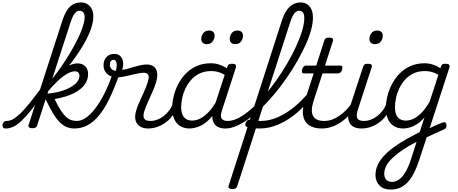

<svg xmlns="http://www.w3.org/2000/svg" viewBox="-184 -1039 3762 1578"><path d="M-137 17Q-153 17 -159 7.5Q-165 -2 -163.5 -14Q-162 -26 -153 -35.5Q-144 -45 -128 -45Q-104 -45 -78 -59Q-52 -73 -19 -104.5Q14 -136 57.5 -189.5Q101 -243 159 -321Q169 -335 178.5 -330Q188 -325 190.5 -310.5Q193 -296 182 -280Q121 -195 75.5 -138Q30 -81 -6 -47Q-42 -13 -73 2Q-104 17 -137 17ZM82 15Q68 15 57 9Q46 3 51 -12L328 -868Q346 -923 368 -956Q390 -989 418.5 -1004Q447 -1019 482 -1019Q512 -1019 535 -1004.5Q558 -990 570.5 -964Q583 -938 583 -903Q583 -871 573.5 -834.5Q564 -798 545.5 -756Q527 -714 501 -670Q475 -626 442.5 -579Q410 -532 371 -485Q332 -438 288 -391Q244 -344 196 -299L185 -318Q221 -361 257 -406.5Q293 -452 325.5 -500Q358 -548 386.5 -595Q415 -642 438 -686Q461 -730 477.5 -769.5Q494 -809 503 -842Q512 -875 512 -899Q512 -916 506.5 -927.5Q501 -939 492 -945Q483 -951 470 -951Q456 -951 443.5 -942Q431 -933 419.5 -913Q408 -893 397 -859L121 -7Q117 4 108.5 9.5Q100 15 82 15ZM428 17Q397 17 369 7Q341 -3 313 -28.5Q285 -54 255.5 -101.5Q226 -149 190 -225H179L194 -269Q249 -272 298.5 -284.5Q348 -297 386.5 -317Q425 -337 447 -362Q469 -387 469 -415Q469 -432 459.5 -442.5Q450 -453 432 -453Q405 -453 370 -434Q335 -415 292.5 -375.5Q250 -336 199 -275L210 -337Q248 -388 288 -429Q328 -470 370.5 -494Q413 -518 454 -518Q492 -518 516 -494.5Q540 -471 540 -432Q540 -395 525 -365.5Q510 -336 483 -312.5Q456 -289 421.5 -272Q387 -255 346.5 -243.5Q306 -232 265 -225Q292 -167 315.5 -131.5Q339 -96 360.5 -77Q382 -58 403.5 -51.5Q425 -45 447 -45Q458 -45 462.5 -35.5Q467 -26 464 -14Q461 -2 452 7.5Q443 17 428 17Z M428 17Q412 17 407.5 7.5Q403 -2 407 -14Q411 -26 421.5 -35.5Q432 -45 448 -45Q483 -45 521 -70.5Q559 -96 598 -146.5Q637 -197 675 -272Q713 -347 746 -446Q749 -454 758 -455.5Q767 -457 777 -454Q787 -451 793 -444Q799 -437 796 -426Q756 -312 715.5 -228.5Q675 -145 630 -90.5Q585 -36 535 -9.5Q485 17 428 17Z M1032 17Q1002 17 979 6.5Q956 -4 942.5 -23Q929 -42 927 -70.5Q925 -99 937 -135Q943 -158 956 -187.5Q969 -217 984 -249.5Q999 -282 1012.5 -314.5Q1026 -347 1034 -377Q1044 -415 1032 -428Q1020 -441 999 -441Q978 -441 950 -435.5Q922 -430 891.5 -422.5Q861 -415 832 -409Q803 -403 779 -403Q746 -403 720.5 -415.5Q695 -428 681 -450.5Q667 -473 667 -502Q667 -545 691.5 -570.5Q716 -596 754 -596Q788 -596 806 -577Q824 -558 827.5 -528Q831 -498 820 -466Q835 -466 859 -472.5Q883 -479 911 -487.5Q939 -496 968.5 -502.5Q998 -509 1023 -509Q1053 -509 1075 -495.5Q1097 -482 1105.5 -451Q1114 -420 1100 -367Q1092 -339 1079 -307.5Q1066 -276 1051 -243.5Q1036 -211 1023 -180.5Q1010 -150 1002 -125Q989 -82 1001.5 -63.5Q1014 -45 1052 -45Q1064 -45 1069.5 -35.5Q1075 -26 1072.5 -14Q1070 -2 1060 7.5Q1050 17 1032 17ZM768 -457Q775 -481 775.5 -501.5Q776 -522 769.5 -534.5Q763 -547 749 -547Q735 -547 727 -536.5Q719 -526 719 -506Q719 -487 732 -472.5Q745 -458 768 -457Z M1032 17Q1019 17 1014 7.5Q1009 -2 1011.5 -14Q1014 -26 1024 -35.5Q1034 -45 1052 -45Q1081 -45 1109 -55.5Q1137 -66 1162 -85.5Q1187 -105 1206.5 -131Q1226 -157 1237 -189Q1242 -202 1252.5 -202Q1263 -202 1271 -194Q1279 -186 1276 -173Q1264 -133 1240.5 -98Q1217 -63 1184.5 -37.5Q1152 -12 1113 2.5Q1074 17 1032 17Z M1374 17Q1329 17 1297 -3Q1265 -23 1248 -61Q1231 -99 1231 -151Q1231 -195 1242.5 -245Q1254 -295 1278.5 -343.5Q1303 -392 1341 -432Q1379 -472 1431 -495.5Q1483 -519 1550 -519Q1592 -519 1631.5 -503Q1671 -487 1703 -462L1691 -405Q1651 -434 1618 -444.5Q1585 -455 1553 -455Q1499 -455 1458 -435.5Q1417 -416 1387.5 -383Q1358 -350 1339.5 -310.5Q1321 -271 1313 -231Q1305 -191 1305 -158Q1305 -123 1315 -98.5Q1325 -74 1345 -61Q1365 -48 1396 -48Q1430 -48 1465 -66.5Q1500 -85 1534 -122Q1568 -159 1598 -214L1612 -171Q1574 -92 1530 -51.5Q1486 -11 1445 3Q1404 17 1374 17ZM1666 17Q1634 17 1610.5 6Q1587 -5 1574.5 -26.5Q1562 -48 1561 -77.5Q1560 -107 1571 -144L1684 -489Q1689 -505 1697 -510Q1705 -515 1721 -515Q1746 -515 1752.5 -506.5Q1759 -498 1754 -482L1641 -134Q1624 -85 1637.5 -65Q1651 -45 1687 -45Q1698 -45 1703 -35.5Q1708 -26 1706 -14Q1704 -2 1694 7.5Q1684 17 1666 17Z M1668 17Q1652 17 1647.5 7.5Q1643 -2 1647 -14Q1651 -26 1661.5 -35.5Q1672 -45 1688 -45Q1730 -45 1778.5 -70.5Q1827 -96 1879.5 -142Q1932 -188 1984.5 -248Q2037 -308 2085.5 -376.5Q2134 -445 2176 -517Q2218 -589 2249.5 -657.5Q2281 -726 2299 -786Q2317 -846 2317 -893Q2317 -908 2327.5 -916Q2338 -924 2352 -924Q2366 -924 2377 -916Q2388 -908 2388 -893Q2388 -849 2373 -793Q2358 -737 2329 -673Q2300 -609 2261.5 -541Q2223 -473 2177 -406Q2131 -339 2080 -276.5Q2029 -214 1975 -161Q1921 -108 1867.5 -68Q1814 -28 1763.5 -5.5Q1713 17 1668 17Z M1514 -676Q1496 -676 1483 -687Q1470 -698 1470 -720Q1470 -745 1486.5 -766.5Q1503 -788 1535 -788Q1554 -788 1567 -777.5Q1580 -767 1580 -745Q1580 -720 1563.5 -698Q1547 -676 1514 -676ZM1748 -676Q1729 -676 1716.5 -687Q1704 -698 1704 -720Q1704 -745 1720 -766.5Q1736 -788 1768 -788Q1788 -788 1800.5 -777.5Q1813 -767 1813 -745Q1813 -720 1797 -698Q1781 -676 1748 -676Z M1725 515Q1711 515 1700.5 509Q1690 503 1695 488L2132 -868Q2158 -948 2196.5 -983.5Q2235 -1019 2286 -1019Q2318 -1019 2341 -1003.5Q2364 -988 2376 -960.5Q2388 -933 2388 -893Q2388 -877 2377 -869.5Q2366 -862 2352 -862Q2338 -862 2327.5 -869.5Q2317 -877 2317 -893Q2317 -912 2312 -925Q2307 -938 2297.5 -944.5Q2288 -951 2274 -951Q2261 -951 2248 -941.5Q2235 -932 2224 -912.5Q2213 -893 2202 -859L1765 493Q1761 504 1752.5 509.5Q1744 515 1725 515ZM1953 17Q1919 17 1888.5 13Q1858 9 1844 4Q1834 0 1832.5 -10Q1831 -20 1836 -31.5Q1841 -43 1850.5 -50Q1860 -57 1872 -54Q1883 -51 1907 -48Q1931 -45 1961 -45Q1977 -45 1983.5 -36Q1990 -27 1988.5 -14.5Q1987 -2 1977.5 7.5Q1968 17 1953 17Z M1952 17Q1943 17 1938.5 7.5Q1934 -2 1935 -14.5Q1936 -27 1943 -36Q1950 -45 1962 -45Q2030 -45 2101 -76.5Q2172 -108 2239 -163.5Q2306 -219 2364 -293Q2371 -302 2381 -298Q2391 -294 2396.5 -284.5Q2402 -275 2394 -264Q2333 -177 2259 -114Q2185 -51 2106.5 -17Q2028 17 1952 17Z M2460 17Q2412 17 2377.5 2Q2343 -13 2324.5 -42.5Q2306 -72 2305 -115Q2304 -158 2322 -213L2394 -436H2312Q2301 -436 2298 -444Q2295 -452 2299 -468Q2304 -484 2311.5 -492Q2319 -500 2330 -500H2415L2481 -704Q2486 -720 2494 -725Q2502 -730 2519 -730Q2543 -730 2550 -722.5Q2557 -715 2551 -699L2487 -500H2615Q2626 -500 2629 -492.5Q2632 -485 2628 -468Q2623 -452 2615 -444Q2607 -436 2596 -436H2467L2393 -209Q2380 -167 2379 -136Q2378 -105 2390 -84.5Q2402 -64 2424.5 -54.5Q2447 -45 2480 -45Q2492 -45 2496.5 -35.5Q2501 -26 2499 -14Q2497 -2 2487 7.5Q2477 17 2460 17Z M2461 17Q2448 17 2443 7.5Q2438 -2 2440.5 -14Q2443 -26 2453 -35.5Q2463 -45 2481 -45Q2513 -45 2544.5 -56Q2576 -67 2605.5 -87.5Q2635 -108 2661.5 -135Q2688 -162 2709 -194Q2717 -206 2727 -205Q2737 -204 2742 -195.5Q2747 -187 2742 -176Q2721 -136 2691 -100.5Q2661 -65 2624.5 -39Q2588 -13 2546.5 2Q2505 17 2461 17Z M2786 17Q2752 17 2727.5 6Q2703 -5 2690.5 -27Q2678 -49 2677 -80Q2676 -111 2689 -151L2800 -489Q2805 -505 2813 -510Q2821 -515 2838 -515Q2861 -515 2868.5 -507.5Q2876 -500 2870 -484L2758 -140Q2741 -89 2752.5 -67Q2764 -45 2806 -45Q2818 -45 2823 -35.5Q2828 -26 2826 -14Q2824 -2 2814 7.5Q2804 17 2786 17ZM2897 -676Q2878 -676 2865 -687Q2852 -698 2852 -720Q2852 -745 2868.5 -766.5Q2885 -788 2917 -788Q2936 -788 2949 -777.5Q2962 -767 2962 -745Q2962 -720 2946 -698Q2930 -676 2897 -676Z M2787 17Q2774 17 2769 7.5Q2764 -2 2766.5 -14Q2769 -26 2779 -35.5Q2789 -45 2807 -45Q2836 -45 2864 -55.5Q2892 -66 2917 -85.5Q2942 -105 2961.5 -131Q2981 -157 2992 -189Q2997 -202 3007.5 -202Q3018 -202 3026 -194Q3034 -186 3031 -173Q3019 -133 2995.5 -98Q2972 -63 2939.5 -37.5Q2907 -12 2868 2.5Q2829 17 2787 17Z M3308 33Q3327 24 3346.5 14.5Q3366 5 3385 -3.5Q3404 -12 3422 -19.5Q3440 -27 3457 -33Q3470 -37 3477 -31Q3484 -25 3485.5 -13.5Q3487 -2 3483 8.5Q3479 19 3467 24Q3448 32 3427 41.5Q3406 51 3384.5 60.5Q3363 70 3341 81Q3319 92 3299 103ZM3027 519Q2968 519 2935 485.5Q2902 452 2902 400Q2902 355 2921 315Q2940 275 2975 238Q3010 201 3057 167.5Q3104 134 3161 102Q3179 93 3196 83.5Q3213 74 3230.5 64.5Q3248 55 3265 47L3305 -75Q3274 -38 3242 -18Q3210 2 3181.5 9.5Q3153 17 3131 17Q3085 17 3053 -3Q3021 -23 3004 -61Q2987 -99 2987 -151Q2987 -195 2999 -245Q3011 -295 3035.5 -343.5Q3060 -392 3098 -432Q3136 -472 3188 -495.5Q3240 -519 3307 -519Q3330 -519 3352.5 -514Q3375 -509 3396 -500Q3417 -491 3435 -478L3439 -489Q3444 -505 3451 -510Q3458 -515 3476 -515Q3501 -515 3507.5 -506.5Q3514 -498 3509 -482L3266 263Q3244 331 3219.5 380Q3195 429 3166 459.5Q3137 490 3102.5 504.5Q3068 519 3027 519ZM3038 456Q3069 456 3097 435.5Q3125 415 3150 372Q3175 329 3197 260L3240 127Q3229 133 3218 139Q3207 145 3196.5 150Q3186 155 3176 161Q3130 189 3093 216.5Q3056 244 3029 272Q3002 300 2988 329.5Q2974 359 2974 391Q2974 412 2981.5 426Q2989 440 3003.5 448Q3018 456 3038 456ZM3152 -48Q3186 -48 3219.5 -65.5Q3253 -83 3285 -117Q3317 -151 3347 -203L3419 -424Q3388 -442 3361.5 -448.5Q3335 -455 3309 -455Q3255 -455 3214 -435.5Q3173 -416 3144 -383Q3115 -350 3096.5 -310.5Q3078 -271 3070 -231Q3062 -191 3062 -158Q3062 -123 3071.5 -98.5Q3081 -74 3101.5 -61Q3122 -48 3152 -48Z"/></svg>

Font: Playwrite RO Light
Style: Regular
Weight: 300
Version: Version 1.002